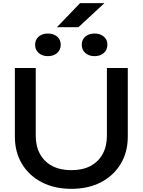

<svg xmlns="http://www.w3.org/2000/svg" viewBox="-20 -1180 902 1214"><path d="M206 -322Q206 -255 233 -206Q260 -157 310.5 -130.5Q361 -104 431 -104Q502 -104 552 -130.5Q602 -157 629 -206Q656 -255 656 -322V-750H788V-317Q788 -218 743 -143.5Q698 -69 618 -27.5Q538 14 431 14Q325 14 244.5 -27.5Q164 -69 119 -143.5Q74 -218 74 -317V-750H206ZM283 -825Q247 -825 224.5 -845Q202 -865 202 -897Q202 -929 224.5 -948.5Q247 -968 283 -968Q319 -968 341.5 -948.5Q364 -929 364 -897Q364 -865 341.5 -845Q319 -825 283 -825ZM578 -825Q542 -825 519.5 -845Q497 -865 497 -897Q497 -929 519.5 -948.5Q542 -968 578 -968Q614 -968 636.5 -948.5Q659 -929 659 -897Q659 -865 636.5 -845Q614 -825 578 -825ZM486 -1160H640L476 -1008H340Z"/></svg>

Font: Unbounded
Style: Regular
Weight: 400
Designer: Luke Prowse, Jean-Baptiste Morizot, Fátima Lázaro, Florian Runge
Foundry: NaN
Version: Version 1.701;gftools[0.9.28.dev5+ged2979d]